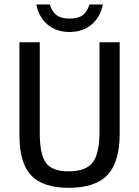

<svg xmlns="http://www.w3.org/2000/svg" viewBox="-20 -853 640 882"><path d="M529.8 -239.3Q529.8 -108.9 474.1 -49.6Q418.5 9.8 295.4 9.8Q176.3 9.8 122.8 -47.6Q69.3 -105 69.3 -230.5V-658.7H162.6V-243.2Q162.6 -143.6 191.2 -104.7Q219.7 -65.9 294.9 -65.9Q373.5 -65.9 405.3 -106Q437 -146 437 -249.5V-658.7H529.8ZM299.3 -706.1Q238.8 -706.1 198 -740.7Q157.2 -775.4 147 -832.5H209Q217.3 -801.8 238.3 -784.7Q259.3 -767.6 299.3 -767.6Q340.8 -767.6 361.6 -784.7Q382.3 -801.8 390.6 -832.5H452.6Q440.9 -774.4 400.6 -740.2Q360.4 -706.1 299.3 -706.1Z"/></svg>

Font: Liberation Mono
Style: Regular
Weight: 400
Monospace: yes
Designer: Steve Matteson
Foundry: Ascender Corporation
Version: Version 2.1.5